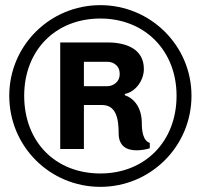

<svg xmlns="http://www.w3.org/2000/svg" viewBox="-20 -716 780 746"><path d="M724 -344C724 -539 565 -696 370 -696C174 -696 16 -539 16 -344C16 -147 174 10 370 10C565 10 724 -147 724 -344ZM666 -344C666 -165 542 -42 370 -42C195 -42 74 -165 74 -344C74 -520 195 -644 370 -644C542 -644 666 -520 666 -344ZM562 -140V-161C535 -169 531 -210 531 -237C531 -305 494 -337 465 -346V-351C507 -359 539 -404 539 -448C539 -527 468 -551 399 -551H214V-137H306V-308H376C430 -308 441 -258 441 -198C441 -147 474 -132 510 -132C527 -132 548 -135 562 -140ZM396 -381H306V-476H396C425 -476 445 -457 445 -431V-426C445 -401 423 -381 396 -381Z"/></svg>

Font: Chivo
Style: Bold
Weight: 700
Designer: Hector Gatti
Foundry: Omnibus-Type
Version: Version 1.003;PS 001.003;hotconv 1.0.70;makeotf.lib2.5.58329